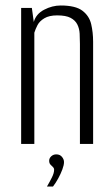

<svg xmlns="http://www.w3.org/2000/svg" viewBox="-20 -524 406 699"><path d="M57 0V-495H96L103 -444Q111 -473 140.5 -488.5Q170 -504 201 -504Q255 -504 280 -485Q305 -466 312 -436Q319 -406 319 -372V0H271V-364Q271 -383 270 -401.5Q269 -420 261.5 -435Q254 -450 237 -459Q220 -468 188 -468Q159 -468 141.5 -457.5Q124 -447 116.5 -432.5Q109 -418 105 -405V0ZM151 155Q161 138 169 122Q177 106 177 94Q177 88 172.5 84Q168 80 163.5 75Q159 70 159 61Q159 52 166.5 45Q174 38 185 38Q198 38 205.5 47Q213 56 213 66Q213 77 207 93Q201 109 192 125.5Q183 142 173 155Z"/></svg>

Font: Alumni Sans Light
Style: Regular
Weight: 300
Version: Version 1.018